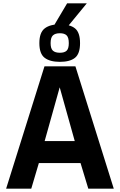

<svg xmlns="http://www.w3.org/2000/svg" viewBox="-20 -1141 725 1161"><path d="M17 0 249 -740H436L668 0H514L467 -155H215L169 0ZM250 -288H432L341 -613ZM342 -767Q282 -767 250 -791.5Q218 -816 218 -880Q218 -944 250 -969Q282 -994 342 -994Q403 -994 433.5 -969.5Q464 -945 464 -880Q464 -816 433.5 -791.5Q403 -767 342 -767ZM342 -822Q370 -822 383 -834.5Q396 -847 396 -880Q396 -914 383 -927Q370 -940 342 -940Q314 -940 300 -927Q286 -914 286 -880Q286 -847 300 -834.5Q314 -822 342 -822ZM303 -981 386 -1121H505L390 -981Z"/></svg>

Font: Exo Thin
Style: Bold
Weight: 700
Version: Version 2.000